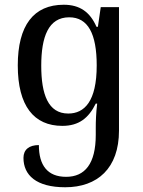

<svg xmlns="http://www.w3.org/2000/svg" viewBox="-20 -522 604 810"><path d="M255 268C391 268 482 188 482 29V-492H405L393 -409H387C360 -471 317 -502 249 -502C122 -502 55 -415 55 -246C55 -75 123 9 243 9C313 9 354 -24 384 -85H390C385 -46 384 -8 384 16V47C384 169 338 224 259 224C180 224 144 175 144 90C103 90 79 109 79 144C79 217 133 268 255 268ZM268 -43C183 -43 154 -124 154 -245C154 -366 184 -449 272 -449C351 -449 388 -380 388 -246C388 -94 336 -43 268 -43Z"/></svg>

Font: Noto Serif Armenian
Style: Regular
Weight: 400
Designer: Monotype Design Team
Foundry: Monotype Imaging Inc.
Version: Version 1.901